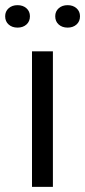

<svg xmlns="http://www.w3.org/2000/svg" viewBox="-48 -724 330 744"><path d="M76 0V-525H157V0ZM166 -661Q166 -680 179.5 -692Q193 -704 214 -704Q235 -704 248.5 -692Q262 -680 262 -661Q262 -641 248.5 -629Q235 -617 214 -617Q193 -617 179.5 -629Q166 -641 166 -661ZM-28 -661Q-28 -680 -14.5 -692Q-1 -704 20 -704Q41 -704 54.5 -692Q68 -680 68 -661Q68 -641 54.5 -629Q41 -617 20 -617Q-1 -617 -14.5 -629Q-28 -641 -28 -661Z"/></svg>

Font: Mona Sans
Style: Regular
Weight: 400
Designer: Deni Anggara
Foundry: GitHub
Version: Version 2.000;Glyphs 3.2.3 (3260)